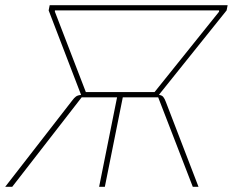

<svg xmlns="http://www.w3.org/2000/svg" viewBox="-41 -718 895 738"><path d="M-21 0 236 -331Q244 -342 251 -347Q258 -352 270 -353V-355L146 -678L150 -698H834L830 -678L571 -355V-353Q581 -352 586.5 -345.5Q592 -339 597 -325L722 0H700L567 -344H431L362 0H340L409 -344H273L6 0ZM289 -364H553L801 -673V-678H170V-673Z"/></svg>

Font: IBM Plex Sans Thin
Style: Italic
Weight: 250
Italic angle: -11.31°
Designer: Mike Abbink, Paul van der Laan, Pieter van Rosmalen
Foundry: Bold Monday
Version: Version 3.201